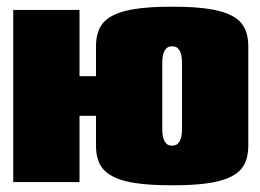

<svg xmlns="http://www.w3.org/2000/svg" viewBox="-20 -550 785 580"><path d="M470.2 -359.9V-160.2Q470.2 -109.9 500 -109.9Q529.8 -109.9 529.8 -160.2V-359.9Q529.8 -410.2 500 -410.2Q470.2 -410.2 470.2 -359.9ZM20 -520H220.2V-319.8H270V-410.2Q270 -455.1 291.3 -480.5Q312.5 -505.9 362.1 -517.8Q411.6 -529.8 500 -529.8Q588.4 -529.8 637.9 -517.8Q687.5 -505.9 708.7 -480.5Q730 -455.1 730 -410.2V-109.9Q730 -64.9 708.7 -39.6Q687.5 -14.2 637.9 -2.2Q588.4 9.8 500 9.8Q411.6 9.8 362.1 -2.2Q312.5 -14.2 291.3 -39.6Q270 -64.9 270 -109.9V-200.2H220.2V0H20Z"/></svg>

Font: Mikodacs
Style: Regular
Weight: 400
Designer: gluk (gluksza@wp.pl)
Foundry: gluk (gluksza@wp.pl)
Version: Version 0.28